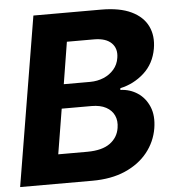

<svg xmlns="http://www.w3.org/2000/svg" viewBox="-52 -776 732 823"><g transform="rotate(-5 314.0 -364.0)"><path d="M1.4 0 122.1 -727.5H413.3Q493.6 -727.5 543.3 -703.5Q593.1 -679.5 613.3 -637.5Q633.5 -595.6 624.2 -541.2Q612.9 -477.1 568.8 -437.3Q524.8 -397.5 466.4 -384.8L465.4 -377.3Q506.6 -376 539.5 -354.2Q572.3 -332.4 588.6 -293.6Q605 -254.8 596.3 -201Q586.7 -143.4 550.3 -97.9Q513.9 -52.4 453.9 -26.2Q393.9 0 312.1 0ZM176.4 -125.6H302Q365.6 -125.9 399.5 -150.6Q433.4 -175.4 439.6 -216.2Q444.6 -246.6 434 -269.6Q423.4 -292.7 398.8 -306Q374.1 -319.3 336.5 -319.3H208.2ZM226.2 -423H340Q371.3 -423.2 397.9 -434.3Q424.5 -445.4 442.4 -466.2Q460.3 -487 464.6 -515.4Q471.2 -555.1 447.1 -579Q423 -602.9 372.5 -603.1H255.3Z"/></g></svg>

Font: Inter Tight
Style: Italic
Weight: 400
Italic angle: -9.39999°
Designer: Rasmus Andersson
Foundry: rsms
Version: Version 3.002